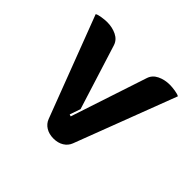

<svg xmlns="http://www.w3.org/2000/svg" viewBox="-128 -663 826 826"><g transform="rotate(45 285.0 -250.0)"><path d="M211 -36 35 -498Q42 -503 61.5 -506Q81 -509 94 -509Q126 -509 151.5 -496.5Q177 -484 185 -459L278 -163L261 -114L270 -111L385 -459Q393 -484 418.5 -496.5Q444 -509 476 -509Q489 -509 508.5 -506Q528 -503 535 -498L359 -36Q351 -15 331.5 -3Q312 9 285 9Q258 9 238.5 -3Q219 -15 211 -36Z"/></g></svg>

Font: K2D ExtraBold
Style: Regular
Weight: 800
Designer: Katatrad Aksorn Co.,Ltd.
Foundry: Cadson Demak Co.,Ltd.
Version: Version 1.000; ttfautohint (v1.6)